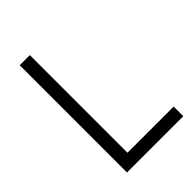

<svg xmlns="http://www.w3.org/2000/svg" viewBox="-199 -756 844 844"><g transform="rotate(-45 223.5 -333.5)"><path d="M82 0V-667H145V-60H432V0Z"/></g></svg>

Font: Epunda Sans Light
Style: Regular
Weight: 300
Designer: Simon Atzbach
Foundry: typofactur
Version: Version 2.204; ttfautohint (v1.8.4.7-5d5b)